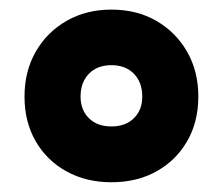

<svg xmlns="http://www.w3.org/2000/svg" viewBox="-20 -744 462 398"><path d="M210.9 -366.2Q158.7 -366.2 117.9 -388.7Q77.1 -411.1 54 -451.2Q30.8 -491.2 30.8 -543.9Q30.8 -596.2 54 -636.7Q77.1 -677.2 117.9 -700.7Q158.7 -724.1 210.9 -724.1Q263.7 -724.1 304.2 -700.7Q344.7 -677.2 367.9 -636.7Q391.1 -596.2 391.1 -543.9Q391.1 -491.2 367.9 -451.2Q344.7 -411.1 304.2 -388.7Q263.7 -366.2 210.9 -366.2ZM210.9 -481.9Q240.2 -481.9 257.6 -499Q274.9 -516.1 274.9 -543.9Q274.9 -573.2 257.6 -591.1Q240.2 -608.9 210.9 -608.9Q181.6 -608.9 164.3 -591.1Q147 -573.2 147 -543.9Q147 -516.1 164.3 -499Q181.6 -481.9 210.9 -481.9Z"/></svg>

Font: Open Sans ExtraBold
Style: Regular
Weight: 800
Designer: Monotype Design Team
Foundry: Monotype Imaging Inc.
Version: Version 3.003; ttfautohint (v1.8.4)